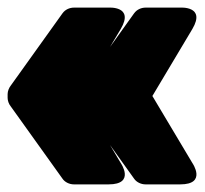

<svg xmlns="http://www.w3.org/2000/svg" viewBox="-20 -508 539 504"><path d="M192 -256 297 -432C333 -493 265 -488 265 -488H174C163 -488 151 -483 144 -473L8 -283C4 -278 0 -269 0 -261V-251C0 -244 3 -235 8 -229L144 -39C150 -30 162 -24 174 -24H265C336 -24 297 -80 297 -80ZM380 -256 485 -432C521 -493 453 -488 453 -488H362C351 -488 339 -483 332 -473L196 -283C192 -278 188 -269 188 -261V-251C188 -244 191 -235 196 -229L332 -39C338 -30 350 -24 362 -24H453C524 -24 485 -80 485 -80Z"/></svg>

Font: Asimov Print
Style: E
Weight: 500
Designer: Google
Version: Version 2.000980; 2014